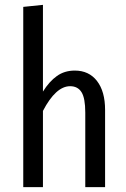

<svg xmlns="http://www.w3.org/2000/svg" viewBox="-20 -766 517 786"><path d="M286.1 -477.1Q344.2 -477.1 377.2 -434.3Q410.2 -391.6 410.2 -315.9V0H329.1V-305.2Q329.1 -364.3 313.7 -388.7Q298.3 -413.1 267.1 -413.1Q208.5 -413.1 155.8 -312V0H75.2V-737.8L155.8 -746.1V-391.1Q181.6 -432.6 212.9 -454.8Q244.1 -477.1 286.1 -477.1Z"/></svg>

Font: Fira Sans Compressed Book
Style: Regular
Weight: 350
Width: 1
Designer: Carrois Corporate & Edenspiekermann AG
Foundry: Carrois Corporate GbR & Edenspiekermann AG
Version: Version 4.203;PS 004.203;hotconv 1.0.88;makeotf.lib2.5.64775